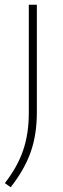

<svg xmlns="http://www.w3.org/2000/svg" viewBox="-30 -560 266 810"><path d="M-9.5 212.5Q43.5 144.5 67.5 74.5Q91.5 4.5 91.5 -83V-540H125.5V-86Q125.5 8.5 99.2 82.2Q73 156 15 230Z"/></svg>

Font: Encode Sans Semi Expanded Thin
Style: Regular
Weight: 250
Width: 6
Designer: Multiple Designers
Foundry: Impallari Type
Version: Version 2.000